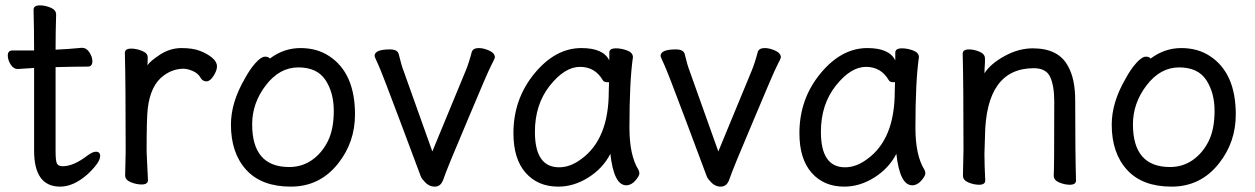

<svg xmlns="http://www.w3.org/2000/svg" viewBox="-20 -671 4672 715"><path d="M204 24Q107 24 107 -110V-418L47 -414Q30 -414 19.5 -431Q9 -448 9 -464Q9 -483 26 -483H107Q107 -556 105 -635Q105 -651 129 -651Q148 -651 168.5 -642.5Q189 -634 189 -617Q187 -552 187 -486Q233 -488 285 -493Q302 -493 313 -476Q324 -459 324 -443Q324 -423 307 -423Q259 -423 187 -421V-108Q187 -70 192.5 -61Q198 -52 214 -52Q254 -52 306 -92Q325 -106 337 -106Q353 -106 353 -90Q353 -66 306 -22Q254 24 204 24Z M507 16Q488 16 467 7.5Q446 -1 446 -18L448 -106Q448 -367 445 -474Q445 -490 469 -490Q488 -490 509 -481.5Q530 -473 530 -458Q530 -436 529 -428Q540 -444 575 -467Q613 -492 656 -492Q698 -492 725 -481.5Q752 -471 770 -456Q788 -441 788 -424Q788 -408 775 -388Q762 -368 749 -368Q735 -368 727 -381Q718 -398 698 -406.5Q678 -415 664 -415Q624 -415 590 -390Q540 -354 530 -265Q526 -230 526 -106L531 0Q531 16 507 16Z M1063 24Q954 24 897 -38.5Q840 -101 840 -207Q840 -289 891 -377Q911 -414 932 -437Q953 -460 967 -460Q980 -460 985 -453Q1037 -492 1099 -492Q1161 -492 1206 -462Q1302 -399 1302 -245Q1302 -141 1239 -62Q1171 24 1063 24ZM1057 -49Q1104 -49 1141 -74.5Q1178 -100 1200.5 -144.5Q1223 -189 1223 -258Q1223 -326 1192 -373Q1161 -420 1091 -420Q1021 -420 970 -353.5Q919 -287 919 -208Q919 -49 1057 -49Z M1559 3Q1550 -6 1546.5 -15.5Q1543 -25 1472 -214.5Q1401 -404 1388 -431.5Q1375 -459 1375 -463Q1375 -487 1432 -487Q1461 -487 1465 -469Q1475 -427 1483 -407L1590 -107L1714 -407Q1726 -436 1737 -478Q1742 -492 1763 -492Q1781 -492 1802 -482.5Q1823 -473 1823 -457Q1823 -454 1809 -427Q1795 -400 1721 -223Q1644 -42 1631 -3Q1622 24 1599 24Q1576 24 1559 3Z M2059 24Q1983 24 1937.5 -27.5Q1892 -79 1892 -175Q1892 -302 1970 -397Q2048 -492 2145 -492Q2227 -492 2249 -446V-475Q2249 -491 2274 -491Q2294 -491 2315.5 -483Q2337 -475 2337 -458Q2324 -368 2324 -195Q2324 -92 2358 -38Q2361 -32 2361 -25Q2361 -16 2346 1.5Q2331 19 2312 19Q2266 19 2253 -98Q2225 -44 2171 -10Q2117 24 2059 24ZM2062 -48Q2104 -48 2145 -79Q2247 -153 2247 -330L2248 -365H2239Q2230 -365 2225 -372Q2196 -422 2140 -422Q2083 -422 2027.5 -352Q1972 -282 1972 -180Q1972 -48 2062 -48Z M2624 3Q2615 -6 2611.5 -15.5Q2608 -25 2537 -214.5Q2466 -404 2453 -431.5Q2440 -459 2440 -463Q2440 -487 2497 -487Q2526 -487 2530 -469Q2540 -427 2548 -407L2655 -107L2779 -407Q2791 -436 2802 -478Q2807 -492 2828 -492Q2846 -492 2867 -482.5Q2888 -473 2888 -457Q2888 -454 2874 -427Q2860 -400 2786 -223Q2709 -42 2696 -3Q2687 24 2664 24Q2641 24 2624 3Z M3124 24Q3048 24 3002.5 -27.5Q2957 -79 2957 -175Q2957 -302 3035 -397Q3113 -492 3210 -492Q3292 -492 3314 -446V-475Q3314 -491 3339 -491Q3359 -491 3380.5 -483Q3402 -475 3402 -458Q3389 -368 3389 -195Q3389 -92 3423 -38Q3426 -32 3426 -25Q3426 -16 3411 1.5Q3396 19 3377 19Q3331 19 3318 -98Q3290 -44 3236 -10Q3182 24 3124 24ZM3127 -48Q3169 -48 3210 -79Q3312 -153 3312 -330L3313 -365H3304Q3295 -365 3290 -372Q3261 -422 3205 -422Q3148 -422 3092.5 -352Q3037 -282 3037 -180Q3037 -48 3127 -48Z M3626 17Q3607 17 3586.5 8.5Q3566 0 3566 -17L3568 -115Q3568 -364 3565 -471Q3565 -487 3589 -487Q3607 -487 3627.5 -478.5Q3648 -470 3648 -453V-439Q3646 -411 3646 -398Q3668 -433 3720.5 -462Q3773 -491 3826 -491Q3922 -491 3957 -425Q3984 -378 3984 -297Q3984 -105 3987 1Q3987 17 3964 17Q3945 17 3924.5 8.5Q3904 0 3904 -17Q3906 -34 3906 -293Q3906 -351 3891 -384Q3876 -417 3830 -417Q3651 -417 3648 -162L3646 -97Q3646 -59 3649 1Q3649 17 3626 17Z M4343 24Q4234 24 4177 -38.5Q4120 -101 4120 -207Q4120 -289 4171 -377Q4191 -414 4212 -437Q4233 -460 4247 -460Q4260 -460 4265 -453Q4317 -492 4379 -492Q4441 -492 4486 -462Q4582 -399 4582 -245Q4582 -141 4519 -62Q4451 24 4343 24ZM4337 -49Q4384 -49 4421 -74.5Q4458 -100 4480.5 -144.5Q4503 -189 4503 -258Q4503 -326 4472 -373Q4441 -420 4371 -420Q4301 -420 4250 -353.5Q4199 -287 4199 -208Q4199 -49 4337 -49Z"/></svg>

Font: LXGW WenKai TC
Style: Bold
Weight: 700
Designer: LXGW / Fontworks Inc.
Foundry: LXGW / Fontworks Inc.
Version: Version 1.330;April 28, 2024